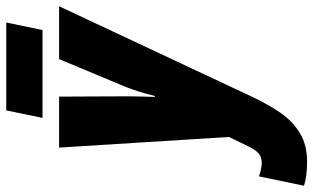

<svg xmlns="http://www.w3.org/2000/svg" viewBox="-274 -548 1002 614"><g transform="rotate(-90 227.0 -241.0)"><path d="M-60 230 -30 86Q-5 95 12 95Q32 95 43.5 85Q55 75 66 52L96 -10L62 -553H225L226 -337Q226 -305 224 -247H227Q240 -299 256 -340L345 -553H514L226 61Q198 120 171.5 157.5Q145 195 107.5 217.5Q70 240 17 240Q-31 240 -60 230ZM181 -722H462L438 -606H157Z"/></g></svg>

Font: Noto Sans UI CondBlack
Style: Italic
Weight: 900
Width: 3
Italic angle: -12°
Designer: Monotype Design Team
Foundry: Monotype Imaging Inc.
Version: Version 1.001